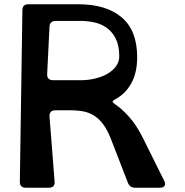

<svg xmlns="http://www.w3.org/2000/svg" viewBox="-20 -880 867 900"><path d="M242 -782Q213 -782 212 -754L201 -532Q200 -504 230 -504H359Q392 -504 424.5 -511.5Q457 -519 482.5 -533.5Q508 -548 523.5 -569Q539 -590 539 -616Q539 -665 523.5 -697Q508 -729 482.5 -748Q457 -767 424.5 -774.5Q392 -782 359 -782ZM520 -391Q550 -371 584.5 -333Q619 -295 649 -235L749 -34Q757 -19 751.5 -9.5Q746 0 729 0H614Q589 0 580 -22L503 -221Q486 -266 466.5 -293.5Q447 -321 423.5 -336.5Q400 -352 372 -357.5Q344 -363 310 -363H241Q211 -363 212 -335L236 -28Q238 0 208 0H101Q73 0 73 -28L85 -832Q85 -860 113 -860H348Q478 -860 550.5 -798.5Q623 -737 623 -612Q623 -540 596 -490.5Q569 -441 521 -415Q508 -408 508 -403.5Q508 -399 520 -391Z"/></svg>

Font: OpenDyslexic 3
Style: Regular
Weight: 400
Designer: Abelardo Gonzalez
Version: Version 1.000;PS 001.001;hotconv 1.0.56